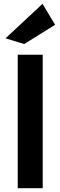

<svg xmlns="http://www.w3.org/2000/svg" viewBox="-20 -987 317 1007"><path d="M107 -756 9 -786 203 -967 269 -857ZM73 0V-700H204V0Z"/></svg>

Font: Panamera
Style: Bold
Weight: 700
Designer: Bastien Sozeau
Foundry: NBR — Bastien Sozeau
Version: Version 3.002; ttfautohint (v1.8.4.7-5d5b);gftools[0.9.33]